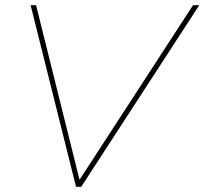

<svg xmlns="http://www.w3.org/2000/svg" viewBox="-20 -720 788 740"><path d="M273 0 98 -700H119L289 -17H280L724 -700H748L293 0Z"/></svg>

Font: Montserrat Thin Thin
Style: Italic
Weight: 250
Italic angle: -11.3°
Version: Version 9.000